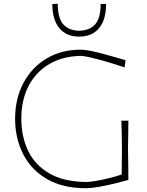

<svg xmlns="http://www.w3.org/2000/svg" viewBox="-20 -988 777 1017"><path d="M436 9Q311.5 9 228 -40Q144.5 -89 102.2 -172.5Q60 -256 60 -359Q60 -465.5 104 -548.2Q148 -631 226.5 -678Q305 -725 408 -725Q426.5 -725 457 -719Q487.5 -713 522.5 -703.8Q557.5 -694.5 590 -685.2Q622.5 -676 645 -669L640 -631Q590 -648 542.2 -661.8Q494.5 -675.5 458.5 -683.8Q422.5 -692 408 -692Q314 -690.5 243 -649.8Q172 -609 132.5 -534.8Q93 -460.5 93 -359Q93 -264.5 129 -189.2Q165 -114 240.8 -69.8Q316.5 -25.5 436 -24Q451.5 -24 482 -28.8Q512.5 -33.5 550 -42.5Q587.5 -51.5 624.5 -63.5Q625 -103.5 625.2 -135.8Q625.5 -168 626 -200Q625.5 -244.5 624.8 -280Q624 -315.5 623 -349H660Q659.5 -314 659.2 -279.5Q659 -245 658 -200Q659 -162.5 659.2 -124.2Q659.5 -86 660 -35Q626.5 -25.5 584.2 -15.2Q542 -5 502 2Q462 9 436 9ZM399 -794Q331.5 -794 294.2 -839.2Q257 -884.5 257 -967L286 -968Q286 -891 315.5 -858.8Q345 -826.5 399 -825Q454 -826.5 483.5 -858.5Q513 -890.5 513 -967H542Q542 -884.5 505 -839.2Q468 -794 399 -794Z"/></svg>

Font: Commissioner Loud Thin
Style: Regular
Weight: 100
Designer: Kostas Bartsokas
Foundry: Kostas Bartsokas
Version: Version 1.000; ttfautohint (v1.8.3)